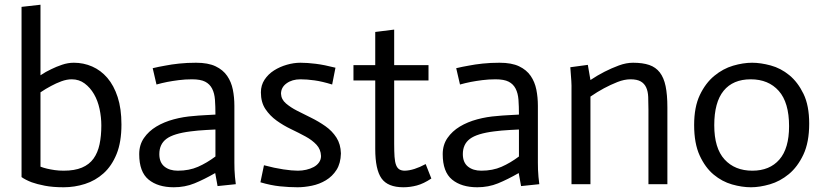

<svg xmlns="http://www.w3.org/2000/svg" viewBox="-20 -778 3482 811"><path d="M71 -749 151 -758V-460Q173 -475 197 -486Q217 -496 242 -504.5Q267 -513 292 -513Q333 -513 369.5 -497Q406 -481 433.5 -449Q461 -417 477 -368Q493 -319 493 -252Q493 -178 472.5 -127.5Q452 -77 417.5 -46Q383 -15 339 -1Q295 13 249 13Q203 13 169.5 6.5Q136 0 114 -8Q88 -18 71 -30ZM151 -74Q164 -69 179 -65.5Q194 -62 211.5 -59.5Q229 -57 249 -57Q295 -57 326 -70Q357 -83 375 -108Q393 -133 400.5 -168.5Q408 -204 408 -248Q408 -283 400.5 -318Q393 -353 377 -380.5Q361 -408 337.5 -425.5Q314 -443 283 -443Q262 -443 239 -434.5Q216 -426 196 -415Q173 -403 151 -388Z M890 -231Q870 -230 852 -229Q834 -228 816.5 -226.5Q799 -225 785 -223Q713 -214 683 -191.5Q653 -169 653 -127Q653 -92 674.5 -74.5Q696 -57 731 -57Q779 -57 816.5 -73.5Q854 -90 890 -117ZM889 -47Q842 -20 801.5 -3.5Q761 13 714 13Q647 13 607.5 -19.5Q568 -52 568 -127Q568 -166 588 -195Q608 -224 640.5 -243.5Q673 -263 714 -274Q755 -285 798 -288Q816 -290 845 -291.5Q874 -293 890 -294Q890 -329 888 -356.5Q886 -384 876 -403.5Q866 -423 846.5 -433Q827 -443 791 -443Q762 -443 735 -439.5Q708 -436 687 -432Q662 -427 641 -421L625 -490Q650 -496 679 -501Q704 -506 737 -509.5Q770 -513 808 -513Q859 -513 890.5 -498Q922 -483 939.5 -457.5Q957 -432 963.5 -399.5Q970 -367 970 -331V-91Q970 -77 970.5 -61.5Q971 -46 972.5 -31Q974 -16 976 0L899 8Z M1383 -421Q1341 -434 1308.5 -438.5Q1276 -443 1249 -443Q1214 -443 1190.5 -426Q1167 -409 1167 -382Q1168 -358 1188 -341Q1208 -324 1234.5 -310.5Q1261 -297 1293.5 -281Q1326 -265 1354.5 -245Q1383 -225 1401 -197Q1419 -169 1420 -130Q1419 -88 1401.5 -60.5Q1384 -33 1356.5 -16.5Q1329 0 1297 6.5Q1265 13 1237 13Q1201 13 1162.5 9Q1124 5 1080 -8L1095 -80Q1140 -68 1177 -62.5Q1214 -57 1238 -57Q1256 -57 1273.5 -61Q1291 -65 1305 -72.5Q1319 -80 1327.5 -92Q1336 -104 1336 -119Q1335 -147 1317 -166.5Q1299 -186 1270.5 -201.5Q1242 -217 1209.5 -232.5Q1177 -248 1148.5 -268.5Q1120 -289 1101 -317.5Q1082 -346 1082 -388Q1082 -418 1097.5 -441.5Q1113 -465 1137.5 -480.5Q1162 -496 1191.5 -504.5Q1221 -513 1249 -513Q1278 -513 1314 -508.5Q1350 -504 1397 -492Z M1645 -653V-503H1790V-438H1645V-171Q1645 -138 1646.5 -116Q1648 -94 1653 -81Q1658 -68 1667 -62.5Q1676 -57 1690 -57Q1728 -58 1778 -85L1802 -24Q1769 -2 1740.5 5.5Q1712 13 1684 13Q1618 13 1591.5 -24.5Q1565 -62 1565 -149V-438H1473V-503H1565V-643Z M2172 -231Q2152 -230 2134 -229Q2116 -228 2098.5 -226.5Q2081 -225 2067 -223Q1995 -214 1965 -191.5Q1935 -169 1935 -127Q1935 -92 1956.5 -74.5Q1978 -57 2013 -57Q2061 -57 2098.5 -73.5Q2136 -90 2172 -117ZM2171 -47Q2124 -20 2083.5 -3.5Q2043 13 1996 13Q1929 13 1889.5 -19.5Q1850 -52 1850 -127Q1850 -166 1870 -195Q1890 -224 1922.5 -243.5Q1955 -263 1996 -274Q2037 -285 2080 -288Q2098 -290 2127 -291.5Q2156 -293 2172 -294Q2172 -329 2170 -356.5Q2168 -384 2158 -403.5Q2148 -423 2128.5 -433Q2109 -443 2073 -443Q2044 -443 2017 -439.5Q1990 -436 1969 -432Q1944 -427 1923 -421L1907 -490Q1932 -496 1961 -501Q1986 -506 2019 -509.5Q2052 -513 2090 -513Q2141 -513 2172.5 -498Q2204 -483 2221.5 -457.5Q2239 -432 2245.5 -399.5Q2252 -367 2252 -331V-91Q2252 -77 2252.5 -61.5Q2253 -46 2254.5 -31Q2256 -16 2258 0L2181 8Z M2394 -403Q2395 -424 2389 -494L2463 -504L2474 -440Q2504 -460 2533.5 -475Q2563 -490 2594 -501.5Q2625 -513 2654 -513Q2695 -513 2722.5 -503.5Q2750 -494 2767 -472Q2784 -450 2791.5 -414Q2799 -378 2799 -324V0H2719V-315Q2719 -345 2718 -368.5Q2717 -392 2709.5 -408.5Q2702 -425 2686.5 -434Q2671 -443 2643 -443Q2617 -443 2588 -431.5Q2559 -420 2531 -405Q2503 -390 2474 -370V0H2394Z M2997 -249Q2997 -152 3040.5 -104.5Q3084 -57 3158 -57Q3231 -57 3272 -104Q3313 -151 3313 -245Q3313 -345 3269.5 -394Q3226 -443 3151 -443Q3076 -443 3036.5 -394.5Q2997 -346 2997 -249ZM2912 -250Q2912 -326 2936 -376.5Q2960 -427 2997 -457.5Q3034 -488 3076.5 -500.5Q3119 -513 3157 -513Q3193 -513 3235.5 -501.5Q3278 -490 3314 -460.5Q3350 -431 3374 -381.5Q3398 -332 3398 -256Q3398 -177 3373.5 -125Q3349 -73 3312 -42.5Q3275 -12 3232 0.5Q3189 13 3152 13Q3114 13 3072 1Q3030 -11 2994.5 -40.5Q2959 -70 2935.5 -121Q2912 -172 2912 -250Z"/></svg>

Font: Actor
Style: Regular
Weight: 400
Designer: Thomas Junold
Foundry: Thomas Junold
Version: Version 1.001